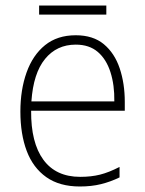

<svg xmlns="http://www.w3.org/2000/svg" viewBox="-20 -667 527 697"><path d="M255 -539Q318 -539 357 -506.5Q396 -474 414.5 -419Q433 -364 433 -297V-265H93Q92 -149 137.5 -87Q183 -25 271 -25Q311 -25 343 -33Q375 -41 414 -61V-23Q381 -7 346.5 1.5Q312 10 270 10Q196 10 148 -24Q100 -58 77 -119Q54 -180 54 -262Q54 -341 76.5 -404Q99 -467 143.5 -503Q188 -539 255 -539ZM255 -505Q186 -505 143.5 -453Q101 -401 94 -299H395Q396 -358 381 -405Q366 -452 335 -478.5Q304 -505 255 -505ZM366 -647V-614H122V-647Z"/></svg>

Font: Noto Sans Khmer UI SemiCondensed ExtraLight
Style: Regular
Weight: 200
Width: 4
Designer: Danh Hong and the Monotype Design Team
Foundry: Monotype Imaging Inc.
Version: Version 2.002; ttfautohint (v1.8.4.7-5d5b)